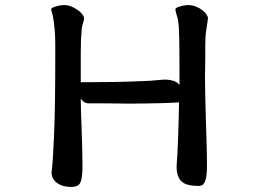

<svg xmlns="http://www.w3.org/2000/svg" viewBox="-20 -691 1040 765"><path d="M183.6 -654.3Q185.5 -660.2 201.2 -665Q216.8 -669.9 233.4 -670.9Q251 -670.9 265.6 -664.6Q280.3 -658.2 291.5 -649.9Q302.7 -641.6 308.6 -633.3Q314.5 -625 314.5 -620.1Q315.4 -612.3 311 -599.1Q306.6 -585.9 305.7 -576.2Q303.7 -553.7 302.7 -531.7Q301.8 -509.8 301.8 -484.9Q301.8 -460 301.8 -430.2Q301.8 -400.4 301.8 -363.3Q368.2 -363.3 427.7 -364.3Q487.3 -365.2 556.6 -368.2Q564.5 -368.2 576.2 -369.1Q587.9 -370.1 600.1 -371.1Q612.3 -372.1 623 -373Q633.8 -374 639.6 -374Q649.4 -374 667 -370.1Q684.6 -366.2 695.3 -352.5Q695.3 -429.7 694.8 -488.3Q694.3 -546.9 692.4 -585Q690.4 -611.3 685.1 -627.4Q679.7 -643.6 678.7 -654.3Q679.7 -660.2 695.8 -665Q711.9 -669.9 727.5 -670.9Q746.1 -670.9 761.2 -664.6Q776.4 -658.2 787.1 -649.9Q797.9 -641.6 803.2 -632.8Q808.6 -624 808.6 -619.1Q806.6 -599.6 802.2 -574.2Q797.9 -548.8 797.9 -515.6Q797.9 -486.3 797.9 -464.8Q797.9 -443.4 797.4 -426.8Q796.9 -410.2 796.9 -397.5Q796.9 -384.8 796.9 -373Q796.9 -346.7 797.9 -304.2Q798.8 -261.7 800.3 -213.9Q801.8 -166 803.2 -117.7Q804.7 -69.3 804.7 -30.3Q804.7 -4.9 802.2 10.7Q799.8 26.4 795.4 35.2Q791 43.9 785.2 46.9Q779.3 49.8 771.5 49.8Q720.7 49.8 702.1 30.8Q683.6 11.7 683.6 -28.3Q685.5 -50.8 687 -82Q688.5 -113.3 689.9 -147.9Q691.4 -182.6 691.9 -217.8Q692.4 -252.9 693.4 -283.2Q681.6 -282.2 660.6 -281.2Q639.6 -280.3 614.7 -279.8Q589.8 -279.3 563.5 -278.8Q537.1 -278.3 513.7 -278.3Q505.9 -278.3 484.9 -278.3Q463.9 -278.3 437.5 -278.8Q411.1 -279.3 382.8 -279.3Q354.5 -279.3 333 -279.3Q314.5 -279.3 301.8 -297.9Q301.8 -281.2 302.7 -248.5Q303.7 -215.8 305.2 -177.2Q306.6 -138.7 307.6 -99.1Q308.6 -59.6 308.6 -29.3Q308.6 16.6 300.8 35.2Q293 53.7 264.6 53.7Q238.3 53.7 222.2 46.4Q206.1 39.1 197.8 29.3Q189.5 19.5 187 9.8Q184.6 0 185.5 -4.9Q190.4 -37.1 195.3 -148.4Q200.2 -259.8 200.2 -460Q200.2 -489.3 200.2 -517.1Q200.2 -544.9 198.2 -568.4Q196.3 -590.8 194.3 -605Q192.4 -619.1 190.4 -627.9Q188.5 -636.7 186.5 -642.6Q184.6 -648.4 183.6 -654.3Z"/></svg>

Font: JasonHandwriting1
Style: Regular
Weight: 400
Version: Version 1.48.20